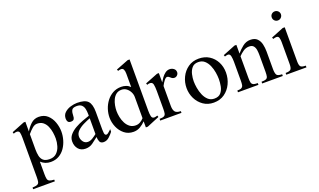

<svg xmlns="http://www.w3.org/2000/svg" viewBox="-87 -1103 2942 1773"><g transform="rotate(-20 1383.5 -216.0)"><path d="M422.4 -217.3Q422.4 -176.3 410.6 -135.5Q398.9 -94.7 375.7 -60.8Q352.5 -26.9 317.6 -6.6Q282.7 13.7 236.3 13.7Q180.7 13.7 140.6 -23.9V99.6Q140.6 129.4 144.5 146Q148.4 162.6 162.8 169.4Q177.2 176.3 208.5 177.7V194.3H-4.9V177.7Q28.3 176.3 43 169.7Q57.6 163.1 61.3 146.2Q64.9 129.4 64.9 97.2V-285.2Q64.9 -318.4 60.3 -337.4Q55.7 -356.4 32.2 -356.4Q16.6 -356.4 2.4 -349.1L-2.4 -365.2L123.5 -415.5H140.6V-320.3Q161.1 -356.4 193.1 -386.5Q225.1 -416.5 270 -416.5Q322.8 -416.5 356.4 -385.7Q390.1 -355 406.2 -308.8Q422.4 -262.7 422.4 -217.3ZM351.6 -175.3Q351.6 -203.1 346.7 -235.4Q341.8 -267.6 329.1 -296.6Q316.4 -325.7 293.5 -344Q270.5 -362.3 234.9 -362.3Q210.9 -362.3 187.5 -342.3Q164.1 -322.3 140.6 -293.9V-143.1Q140.6 -109.4 146.7 -80.1Q152.8 -50.8 173.1 -32.7Q193.4 -14.6 234.9 -14.6Q278.3 -14.6 304 -39.8Q329.6 -64.9 340.6 -102.1Q351.6 -139.2 351.6 -175.3Z M853 -84V-58.6Q836.4 -36.1 812 -13.9Q787.6 8.3 756.8 8.3Q728.5 8.3 719.2 -13.2Q710 -34.7 710 -58.6Q680.7 -35.2 650.4 -13.4Q620.1 8.3 580.6 8.3Q534.7 8.3 509.5 -21.7Q484.4 -51.8 484.4 -96.2Q484.4 -132.8 508.3 -160.9Q532.2 -189 568.6 -209.5Q605 -230 643.3 -244.1Q681.6 -258.3 710 -267.6V-284.2Q710 -311.5 704.6 -335.7Q699.2 -359.9 683.1 -375Q667 -390.1 634.3 -390.1Q594.2 -390.1 584.5 -368.9Q574.7 -347.7 574.7 -314.5Q574.7 -294.9 566.9 -283.7Q559.1 -272.5 537.1 -272.5Q516.6 -272.5 508.3 -284.2Q500 -295.9 500 -314.5Q500 -351.1 524.4 -373.5Q548.8 -396 583.3 -406.2Q617.7 -416.5 647.9 -416.5Q724.6 -416.5 753.9 -385.3Q783.2 -354 783.2 -278.3V-140.6Q783.2 -123.5 783.4 -102.3Q783.7 -81.1 785.6 -69.8Q786.6 -61.5 791 -54.7Q795.4 -47.9 804.7 -47.9Q811.5 -47.9 821.3 -55.2Q831.1 -62.5 840.1 -71Q849.1 -79.6 853 -84ZM710 -87.9V-242.7Q680.2 -231.4 644.8 -214.4Q609.4 -197.3 584 -173.1Q558.6 -148.9 558.6 -116.7Q558.6 -90.3 575.2 -66.9Q591.8 -43.5 621.6 -43.5Q644.5 -43.5 668.2 -58.3Q691.9 -73.2 710 -87.9Z M1310.1 -37.1 1187.5 13.7H1168.5V-45.9Q1144 -20.5 1114.5 -3.4Q1085 13.7 1049.8 13.7Q997.1 13.7 960 -16.4Q922.9 -46.4 903.3 -92Q883.8 -137.7 883.8 -184.6Q883.8 -226.6 897.2 -267.6Q910.6 -308.6 936.3 -342.3Q961.9 -376 998.3 -396.2Q1034.7 -416.5 1080.6 -416.5Q1105 -416.5 1127.7 -408.7Q1150.4 -400.9 1168.5 -382.8V-513.7Q1168.5 -539.6 1161.4 -554.9Q1154.3 -570.3 1137.2 -570.3Q1129.4 -570.3 1121.8 -568.6Q1114.3 -566.9 1106 -564.5L1100.1 -579.6L1222.7 -627.4H1241.7V-124Q1241.7 -89.8 1246.8 -67.9Q1252 -45.9 1273.9 -45.9Q1281.2 -45.9 1289.3 -48.1Q1297.4 -50.3 1305.2 -52.7ZM1168.5 -76.7V-285.2Q1168.5 -310.5 1156.2 -334.7Q1144 -358.9 1123 -374.5Q1102.1 -390.1 1074.7 -390.1Q1043.5 -390.1 1022.2 -373.5Q1001 -356.9 988.5 -330.8Q976.1 -304.7 970.7 -275.4Q965.3 -246.1 965.3 -220.7Q965.3 -192.9 971.7 -160.9Q978 -128.9 992.7 -100.3Q1007.3 -71.8 1031 -53.7Q1054.7 -35.6 1088.9 -35.6Q1112.8 -35.6 1133.1 -47.6Q1153.3 -59.6 1168.5 -76.7Z M1614.3 -367.2Q1614.3 -351.1 1602.3 -338.6Q1590.3 -326.2 1573.7 -326.2Q1559.1 -326.2 1548.8 -334Q1538.6 -341.8 1530 -349.6Q1521.5 -357.4 1511.2 -357.4Q1498.5 -357.4 1482.7 -337.6Q1466.8 -317.9 1452.6 -289.6V-93.8Q1452.6 -55.2 1467.3 -36.1Q1481.9 -17.1 1523.4 -17.1V0H1314.5V-17.1Q1344.7 -17.1 1358.2 -23.9Q1371.6 -30.8 1375 -46.9Q1378.4 -63 1378.4 -91.3V-266.1Q1378.4 -308.1 1373 -332.8Q1367.7 -357.4 1341.8 -357.4Q1329.6 -357.4 1314.5 -351.6L1309.6 -367.2L1434.6 -416.5H1452.6V-325.2Q1462.9 -343.8 1478 -365Q1493.2 -386.2 1513.2 -401.4Q1533.2 -416.5 1557.1 -416.5Q1578.6 -416.5 1596.4 -403.6Q1614.3 -390.6 1614.3 -367.2Z M2037.1 -210Q2037.1 -151.4 2012.9 -100.3Q1988.8 -49.3 1944.3 -17.8Q1899.9 13.7 1837.9 13.7Q1779.8 13.7 1736.3 -16.6Q1692.9 -46.9 1669.2 -95.2Q1645.5 -143.6 1645.5 -198.2Q1645.5 -254.9 1669.7 -304.7Q1693.8 -354.5 1738 -385.5Q1782.2 -416.5 1842.3 -416.5Q1901.4 -416.5 1945.1 -388.7Q1988.8 -360.8 2012.9 -314Q2037.1 -267.1 2037.1 -210ZM1954.6 -175.3Q1954.6 -204.6 1948.7 -240.7Q1942.9 -276.9 1928.5 -310.5Q1914.1 -344.2 1889.6 -366Q1865.2 -387.7 1827.6 -387.7Q1787.6 -387.7 1766.4 -362.8Q1745.1 -337.9 1737.1 -302.5Q1729 -267.1 1729 -234.9Q1729 -206.1 1735.1 -169.4Q1741.2 -132.8 1755.6 -98.6Q1770 -64.5 1794.4 -42Q1818.8 -19.5 1856 -19.5Q1898.4 -19.5 1919.7 -44.7Q1940.9 -69.8 1947.8 -106Q1954.6 -142.1 1954.6 -175.3Z M2519 0H2316.4V-17.1Q2347.2 -17.1 2361.1 -23.4Q2375 -29.8 2378.7 -46.1Q2382.3 -62.5 2382.3 -91.3V-256.8Q2382.3 -279.8 2378.9 -304.2Q2375.5 -328.6 2362.1 -345.5Q2348.6 -362.3 2318.8 -362.3Q2287.1 -362.3 2260.7 -344.2Q2234.4 -326.2 2214.4 -304.7V-91.3Q2214.4 -63 2218 -46.9Q2221.7 -30.8 2235.6 -23.9Q2249.5 -17.1 2279.8 -17.1V0H2078.6V-17.1Q2108.4 -17.1 2121.1 -24.9Q2133.8 -32.7 2137 -49.3Q2140.1 -65.9 2140.1 -91.3V-277.8Q2140.1 -308.1 2134.8 -333.3Q2129.4 -358.4 2108.9 -358.4Q2101.6 -358.4 2093.8 -356.2Q2085.9 -354 2078.6 -351.6L2072.8 -367.2L2196.3 -416.5H2214.4V-331.1Q2238.8 -361.3 2273.4 -388.9Q2308.1 -416.5 2349.6 -416.5Q2393.6 -416.5 2416.5 -393.6Q2439.5 -370.6 2447.5 -335.7Q2455.6 -300.8 2455.6 -264.2V-91.3Q2455.6 -52.7 2465.3 -34.9Q2475.1 -17.1 2519 -17.1Z M2697.8 -542.5Q2697.8 -523.9 2684.8 -510.5Q2671.9 -497.1 2652.8 -497.1Q2634.3 -497.1 2621.1 -510Q2607.9 -522.9 2607.9 -542.5Q2607.9 -561.5 2621.1 -574Q2634.3 -586.4 2652.8 -586.4Q2671.4 -586.4 2684.6 -573.5Q2697.8 -560.5 2697.8 -542.5ZM2751.5 0H2553.2V-17.1Q2592.8 -17.1 2604.5 -30.5Q2616.2 -43.9 2616.2 -82.5V-298.8Q2616.2 -318.8 2611.3 -338.6Q2606.4 -358.4 2585 -358.4Q2578.1 -358.4 2569.8 -356.2Q2561.5 -354 2553.2 -351.6L2547.4 -367.2L2669.9 -416.5H2689.5V-82.5Q2689.5 -43.9 2700.7 -30.5Q2711.9 -17.1 2751.5 -17.1Z"/></g></svg>

Font: Scheherazade New Rohingya
Style: Regular
Weight: 400
Designer: SIL International
Foundry: SIL International
Version: Version 3.000 ; LngRng